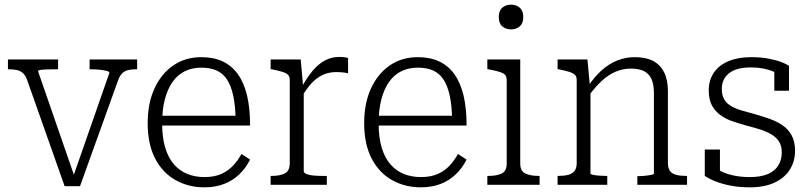

<svg xmlns="http://www.w3.org/2000/svg" viewBox="-20 -792 3473 823"><path d="M449 -480Q449 -485 437.5 -488Q426 -491 408 -493Q390 -495 369 -495H364V-537H568V-495H563Q544 -495 529 -491.5Q514 -488 504 -478Q494 -468 487 -450L323 6H257L96 -450Q89 -469 78.5 -478.5Q68 -488 53.5 -491.5Q39 -495 19 -495H14V-537H229V-495H224Q203 -495 184.5 -494.5Q166 -494 154.5 -492.5Q143 -491 143 -487L305 -19L291 -27Z M675 -263Q675 -202 688.5 -158Q702 -114 726.5 -86.5Q751 -59 784 -46Q817 -33 856 -33Q900 -33 930 -47Q960 -61 980.5 -83.5Q1001 -106 1015 -132L1052 -108Q1034 -72 1006 -45Q978 -18 940.5 -3.5Q903 11 856 11Q788 11 732.5 -20Q677 -51 645 -112.5Q613 -174 613 -264Q613 -350 642.5 -413.5Q672 -477 723.5 -512Q775 -547 843 -547Q896 -547 935 -528.5Q974 -510 1000 -473.5Q1026 -437 1039 -382.5Q1052 -328 1052 -254H657V-296H1009L990 -279Q989 -340 979.5 -383Q970 -426 952.5 -452Q935 -478 908 -490Q881 -502 843 -502Q804 -502 773 -487Q742 -472 720.5 -442Q699 -412 687 -367.5Q675 -323 675 -263Z M1472 -543V-478Q1464 -480 1455.5 -481Q1447 -482 1438.5 -482.5Q1430 -483 1422 -483Q1397 -483 1376.5 -476Q1356 -469 1338 -455.5Q1320 -442 1304 -422Q1288 -402 1272 -375L1271 -414Q1295 -459 1320 -488.5Q1345 -518 1373 -533Q1401 -548 1435 -548Q1447 -548 1457.5 -546.5Q1468 -545 1472 -543ZM1140 0V-38H1145Q1181 -38 1201.5 -49Q1222 -60 1222 -93V-449Q1222 -464 1214.5 -471.5Q1207 -479 1190.5 -484Q1174 -489 1150 -494L1140 -496V-537H1269L1280 -414H1282V-59Q1282 -51 1294 -46Q1306 -41 1324.5 -39.5Q1343 -38 1360 -38H1381V0Z M1603 -263Q1603 -202 1616.5 -158Q1630 -114 1654.5 -86.5Q1679 -59 1712 -46Q1745 -33 1784 -33Q1828 -33 1858 -47Q1888 -61 1908.5 -83.5Q1929 -106 1943 -132L1980 -108Q1962 -72 1934 -45Q1906 -18 1868.5 -3.5Q1831 11 1784 11Q1716 11 1660.5 -20Q1605 -51 1573 -112.5Q1541 -174 1541 -264Q1541 -350 1570.5 -413.5Q1600 -477 1651.5 -512Q1703 -547 1771 -547Q1824 -547 1863 -528.5Q1902 -510 1928 -473.5Q1954 -437 1967 -382.5Q1980 -328 1980 -254H1585V-296H1937L1918 -279Q1917 -340 1907.5 -383Q1898 -426 1880.5 -452Q1863 -478 1836 -490Q1809 -502 1771 -502Q1732 -502 1701 -487Q1670 -472 1648.5 -442Q1627 -412 1615 -367.5Q1603 -323 1603 -263Z M2171 -666Q2148 -666 2133 -679Q2118 -692 2118 -719Q2118 -746 2133 -759Q2148 -772 2171 -772Q2193 -772 2208 -759Q2223 -746 2223 -719Q2223 -692 2208 -679Q2193 -666 2171 -666ZM2210 -537V-91Q2210 -59 2231.5 -48.5Q2253 -38 2289 -38H2293V0H2069V-38H2074Q2110 -38 2131 -48.5Q2152 -59 2152 -91V-449Q2152 -471 2134 -479Q2116 -487 2078 -494L2069 -496V-537Z M2370 0V-38H2374Q2398 -38 2415.5 -42.5Q2433 -47 2442.5 -59Q2452 -71 2452 -93V-449Q2452 -464 2444 -471.5Q2436 -479 2420 -484Q2404 -489 2379 -494L2370 -496V-537H2498L2509 -419L2511 -415V-48Q2511 -45 2522.5 -42.5Q2534 -40 2550 -39Q2566 -38 2579 -38H2583V0ZM2925 0H2712V-37H2715Q2728 -37 2744 -38.5Q2760 -40 2771.5 -42.5Q2783 -45 2783 -47V-392Q2783 -428 2773.5 -451Q2764 -474 2742.5 -486Q2721 -498 2684 -498Q2650 -498 2618.5 -484.5Q2587 -471 2558.5 -444.5Q2530 -418 2503 -380L2500 -421Q2528 -463 2559.5 -491Q2591 -519 2626.5 -533Q2662 -547 2701 -547Q2748 -547 2779 -531Q2810 -515 2826.5 -482.5Q2843 -450 2843 -401V-93Q2843 -71 2852 -59Q2861 -47 2878.5 -42.5Q2896 -38 2920 -38H2925Z M3331 -139Q3331 -167 3319 -185.5Q3307 -204 3286.5 -216Q3266 -228 3240 -236.5Q3214 -245 3185 -252Q3153 -261 3123 -271Q3093 -281 3069.5 -297.5Q3046 -314 3032 -339.5Q3018 -365 3018 -404Q3018 -448 3039.5 -480Q3061 -512 3102 -529.5Q3143 -547 3199 -547Q3241 -547 3273 -541Q3305 -535 3327.5 -526.5Q3350 -518 3362 -510V-403H3299V-498Q3305 -497 3309.5 -494Q3314 -491 3317.5 -487Q3321 -483 3323.5 -477.5Q3326 -472 3327 -465Q3314 -477 3294.5 -485.5Q3275 -494 3251 -498.5Q3227 -503 3199 -503Q3136 -503 3105 -478Q3074 -453 3074 -411Q3074 -383 3085 -365Q3096 -347 3116 -336Q3136 -325 3162.5 -317.5Q3189 -310 3218 -302Q3250 -293 3280.5 -282Q3311 -271 3335 -254.5Q3359 -238 3373.5 -211.5Q3388 -185 3388 -146Q3388 -101 3366 -65.5Q3344 -30 3300.5 -9.5Q3257 11 3194 11Q3152 11 3116 4.5Q3080 -2 3051 -13Q3022 -24 3001 -38V-151H3066V-27Q3056 -33 3050 -39.5Q3044 -46 3041.5 -52.5Q3039 -59 3038 -65.5Q3037 -72 3038 -77Q3056 -64 3079 -54Q3102 -44 3131 -38.5Q3160 -33 3194 -33Q3239 -33 3269 -45Q3299 -57 3315 -81Q3331 -105 3331 -139Z"/></svg>

Font: Roboto Serif SemiCondensed ExtraLight
Style: Regular
Weight: 250
Width: 4
Designer: Greg Gazdowicz
Foundry: Commercial Type
Version: Version 1.007